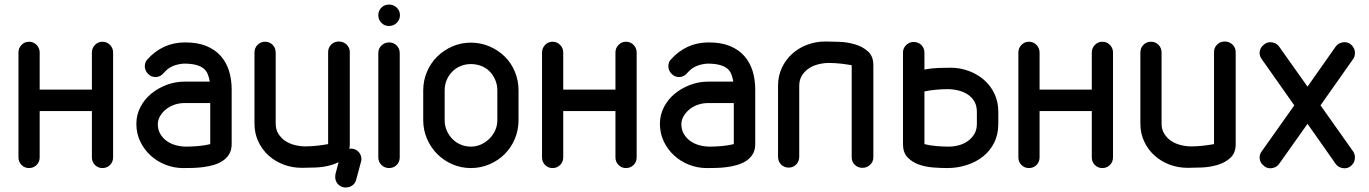

<svg xmlns="http://www.w3.org/2000/svg" viewBox="-20 -737 6002 842"><path d="M61 -507Q61 -526 74.5 -540Q88 -554 107 -554Q127 -554 140.5 -540Q154 -526 154 -507V-344H383V-507Q383 -526 396.5 -540Q410 -554 429 -554Q449 -554 462.5 -540Q476 -526 476 -507V-47Q476 -27 462.5 -13.5Q449 0 429 0Q410 0 396.5 -13.5Q383 -27 383 -47V-250H154V-47Q154 -27 140.5 -13.5Q127 0 107 0Q88 0 74.5 -13.5Q61 -27 61 -47Z M900 -379Q897 -397 891 -412Q885 -427 872.5 -437Q860 -447 839 -452.5Q818 -458 786 -458Q758 -456 736.5 -446.5Q715 -437 698 -417Q683 -399 662 -399Q643 -399 629 -413.5Q615 -428 615 -446Q615 -454 617.5 -462Q620 -470 626 -476Q659 -513 700.5 -532Q742 -551 792 -551Q847 -551 885.5 -535Q924 -519 948.5 -491Q973 -463 984.5 -425.5Q996 -388 996 -344V-105Q996 -79 985 -61Q974 -43 956.5 -31.5Q939 -20 916.5 -13.5Q894 -7 870 -4Q846 -1 824 -0.5Q802 0 783 0Q743 0 706 -14.5Q669 -29 640.5 -55Q612 -81 595 -116.5Q578 -152 578 -194Q578 -233 595.5 -267Q613 -301 642.5 -325.5Q672 -350 710 -364.5Q748 -379 788 -379ZM902 -285H788Q767 -285 747 -278.5Q727 -272 711 -260Q695 -248 684 -231Q673 -214 672 -194Q672 -168 683 -149.5Q694 -131 711.5 -118.5Q729 -106 751.5 -100Q774 -94 796 -94Q820 -94 849.5 -96.5Q879 -99 902 -105Z M1419 -509Q1419 -528 1432.5 -541.5Q1446 -555 1466 -555Q1486 -555 1500 -541.5Q1514 -528 1514 -509V-105Q1514 -94 1512 -85H1517H1523Q1526 -85 1530 -84Q1546 -80 1555.5 -67.5Q1565 -55 1565 -38Q1565 -35 1564.5 -32.5Q1564 -30 1563 -27L1542 51Q1538 67 1525.5 76Q1513 85 1498 85H1491Q1488 85 1485 84Q1469 80 1459.5 67.5Q1450 55 1450 39Q1450 35 1450.5 32.5Q1451 30 1451 27L1465 -26Q1451 -19 1435 -14Q1402 -4 1366 -2.5Q1330 -1 1304 -1Q1262 -1 1224.5 -15Q1187 -29 1158.5 -54.5Q1130 -80 1113 -116Q1096 -152 1096 -195V-506Q1096 -527 1109.5 -540.5Q1123 -554 1143 -554Q1162 -554 1175.5 -540.5Q1189 -527 1189 -506V-195Q1189 -169 1201 -150Q1213 -131 1231 -119Q1249 -107 1272.5 -101Q1296 -95 1320 -95Q1333 -95 1347.5 -96Q1362 -97 1375.5 -98.5Q1389 -100 1400.5 -102Q1412 -104 1419 -105Z M1639 -670Q1639 -690 1652.5 -703.5Q1666 -717 1686 -717Q1706 -717 1720 -703.5Q1734 -690 1734 -670Q1734 -651 1720 -637Q1706 -623 1686 -623Q1666 -623 1652.5 -637Q1639 -651 1639 -670ZM1639 -504Q1639 -524 1653 -537.5Q1667 -551 1686 -551Q1706 -551 1719.5 -537.5Q1733 -524 1733 -504V-47Q1733 -27 1719.5 -13.5Q1706 0 1686 0Q1667 0 1653 -13.5Q1639 -27 1639 -47Z M1836 -340Q1836 -384 1852.5 -422.5Q1869 -461 1897.5 -489Q1926 -517 1964 -533.5Q2002 -550 2045 -550Q2088 -550 2126.5 -533.5Q2165 -517 2193.5 -489Q2222 -461 2238 -422.5Q2254 -384 2254 -340V-210Q2254 -167 2238 -128.5Q2222 -90 2193.5 -61.5Q2165 -33 2126.5 -16.5Q2088 0 2045 0Q2002 0 1964 -16.5Q1926 -33 1897.5 -61.5Q1869 -90 1852.5 -128.5Q1836 -167 1836 -210ZM1930 -210Q1930 -186 1939 -165Q1948 -144 1963.5 -128Q1979 -112 2000 -103Q2021 -94 2045 -94Q2068 -94 2088.5 -103Q2109 -112 2125.5 -128Q2142 -144 2151.5 -165Q2161 -186 2161 -210V-341Q2161 -366 2151.5 -387.5Q2142 -409 2126.5 -424.5Q2111 -440 2090 -448Q2069 -456 2045 -456Q2022 -456 2001.5 -448Q1981 -440 1965 -424.5Q1949 -409 1939.5 -387.5Q1930 -366 1930 -340Z M2357 -507Q2357 -526 2370.5 -540Q2384 -554 2403 -554Q2423 -554 2436.5 -540Q2450 -526 2450 -507V-344H2679V-507Q2679 -526 2692.5 -540Q2706 -554 2725 -554Q2745 -554 2758.5 -540Q2772 -526 2772 -507V-47Q2772 -27 2758.5 -13.5Q2745 0 2725 0Q2706 0 2692.5 -13.5Q2679 -27 2679 -47V-250H2450V-47Q2450 -27 2436.5 -13.5Q2423 0 2403 0Q2384 0 2370.5 -13.5Q2357 -27 2357 -47Z M3196 -379Q3193 -397 3187 -412Q3181 -427 3168.5 -437Q3156 -447 3135 -452.5Q3114 -458 3082 -458Q3054 -456 3032.5 -446.5Q3011 -437 2994 -417Q2979 -399 2958 -399Q2939 -399 2925 -413.5Q2911 -428 2911 -446Q2911 -454 2913.5 -462Q2916 -470 2922 -476Q2955 -513 2996.5 -532Q3038 -551 3088 -551Q3143 -551 3181.5 -535Q3220 -519 3244.5 -491Q3269 -463 3280.5 -425.5Q3292 -388 3292 -344V-105Q3292 -79 3281 -61Q3270 -43 3252.5 -31.5Q3235 -20 3212.5 -13.5Q3190 -7 3166 -4Q3142 -1 3120 -0.5Q3098 0 3079 0Q3039 0 3002 -14.5Q2965 -29 2936.5 -55Q2908 -81 2891 -116.5Q2874 -152 2874 -194Q2874 -233 2891.5 -267Q2909 -301 2938.5 -325.5Q2968 -350 3006 -364.5Q3044 -379 3084 -379ZM3198 -285H3084Q3063 -285 3043 -278.5Q3023 -272 3007 -260Q2991 -248 2980 -231Q2969 -214 2968 -194Q2968 -168 2979 -149.5Q2990 -131 3007.5 -118.5Q3025 -106 3047.5 -100Q3070 -94 3092 -94Q3116 -94 3145.5 -96.5Q3175 -99 3198 -105Z M3715 -451Q3708 -452 3696.5 -454Q3685 -456 3671.5 -457.5Q3658 -459 3643.5 -460Q3629 -461 3616 -461Q3592 -461 3568.5 -455Q3545 -449 3527 -437Q3509 -425 3497 -406Q3485 -387 3485 -361V-50Q3485 -29 3471.5 -15.5Q3458 -2 3439 -2Q3419 -2 3405.5 -15.5Q3392 -29 3392 -50V-361Q3392 -404 3409 -440Q3426 -476 3454.5 -501.5Q3483 -527 3520.5 -541Q3558 -555 3600 -555Q3626 -555 3662 -553.5Q3698 -552 3731 -542Q3764 -532 3787 -511Q3810 -490 3810 -451V-47Q3810 -28 3796 -14.5Q3782 -1 3762 -1Q3742 -1 3728.5 -14.5Q3715 -28 3715 -47Z M4358 -194Q4358 -147 4339.5 -110.5Q4321 -74 4289.5 -49.5Q4258 -25 4217.5 -12.5Q4177 0 4134 0Q4107 0 4073 -2.5Q4039 -5 4009.5 -15.5Q3980 -26 3960 -47Q3940 -68 3940 -105V-507Q3940 -526 3954 -539.5Q3968 -553 3987 -553Q4007 -553 4020.5 -539.5Q4034 -526 4034 -506V-432Q4064 -438 4095.5 -439Q4127 -440 4150 -440Q4190 -440 4228 -426Q4266 -412 4295 -387Q4324 -362 4341 -326Q4358 -290 4358 -247ZM4264 -246Q4264 -273 4253 -292Q4242 -311 4223.5 -323Q4205 -335 4182 -340.5Q4159 -346 4136 -346Q4111 -346 4084 -343.5Q4057 -341 4034 -336V-105Q4056 -99 4086 -96.5Q4116 -94 4140 -94Q4163 -94 4185 -100Q4207 -106 4224.5 -118.5Q4242 -131 4253 -149.5Q4264 -168 4264 -194Z M4446 -507Q4446 -526 4459.5 -540Q4473 -554 4492 -554Q4512 -554 4525.5 -540Q4539 -526 4539 -507V-344H4768V-507Q4768 -526 4781.5 -540Q4795 -554 4814 -554Q4834 -554 4847.5 -540Q4861 -526 4861 -507V-47Q4861 -27 4847.5 -13.5Q4834 0 4814 0Q4795 0 4781.5 -13.5Q4768 -27 4768 -47V-250H4539V-47Q4539 -27 4525.5 -13.5Q4512 0 4492 0Q4473 0 4459.5 -13.5Q4446 -27 4446 -47Z M5304 -509Q5304 -528 5317.5 -541.5Q5331 -555 5351 -555Q5371 -555 5385 -541.5Q5399 -528 5399 -509V-105Q5399 -66 5376 -45Q5353 -24 5320 -14Q5287 -4 5251 -2.5Q5215 -1 5189 -1Q5147 -1 5109.5 -15Q5072 -29 5043.5 -54.5Q5015 -80 4998 -116Q4981 -152 4981 -195V-506Q4981 -527 4994.5 -540.5Q5008 -554 5028 -554Q5047 -554 5060.5 -540.5Q5074 -527 5074 -506V-195Q5074 -169 5086 -150Q5098 -131 5116 -119Q5134 -107 5157.5 -101Q5181 -95 5205 -95Q5218 -95 5232.5 -96Q5247 -97 5260.5 -98.5Q5274 -100 5285.5 -102Q5297 -104 5304 -105Z M5513 -478Q5504 -490 5504 -504Q5504 -528 5525 -543Q5536 -552 5551 -552Q5562 -552 5572.5 -547Q5583 -542 5590 -532L5714 -357L5837 -532Q5844 -542 5854.5 -547Q5865 -552 5876 -552Q5891 -552 5903 -543Q5912 -536 5917 -526Q5922 -516 5922 -504Q5922 -490 5914 -478L5771 -275L5914 -73Q5922 -61 5922 -47Q5922 -35 5917 -25Q5912 -15 5903 -8Q5891 1 5876 1Q5865 1 5854.5 -4Q5844 -9 5837 -19L5714 -194L5590 -19Q5583 -9 5572.5 -4Q5562 1 5551 1Q5536 1 5525 -8Q5504 -23 5504 -47Q5504 -61 5513 -73L5656 -275Z"/></svg>

Font: VDS
Style: Regular
Weight: 400
Designer: artmaker
Foundry: artmaker
Version: Version 1.000 2009 initial release